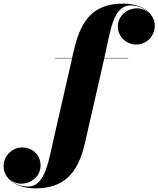

<svg xmlns="http://www.w3.org/2000/svg" viewBox="-236 -780 874 1060"><path d="M66.5 -460V-458H162L69 -51.5C32.5 102 18 250 -82.5 250C-125.5 250 -162.5 232 -186 206C-168.5 223.5 -144.5 234 -120 234C-60.5 234 -12 191 -12 133.5C-12 77.5 -54 34 -114 34C-167 34 -216 77.5 -216 138.5C-216 203 -150.5 260 -42.5 260C113.5 260 193.5 181.5 232.5 11.5L337.5 -448.5C338.5 -451.5 339 -455 339.5 -458H472V-460H340C374.5 -609.5 387 -750 485 -750C529 -750 566.5 -731.5 590 -704.5C572 -723 547.5 -734 522.5 -734C463 -734 414.5 -691 414.5 -633.5C414.5 -577 461.5 -534 516.5 -534C572 -534 618.5 -580 618.5 -638.5C618.5 -703 553.5 -760 445 -760C290 -760 214.5 -682 174 -511.5L162 -460Z"/></svg>

Font: Bodoni* 96pt Fatface
Style: Italic
Weight: 900
Italic angle: -13°
Version: Version 2.3